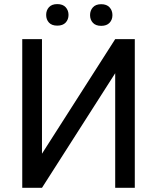

<svg xmlns="http://www.w3.org/2000/svg" viewBox="-20 -898 753 918"><path d="M530.8 -710.9H624.5V0H530.8V-547.9L180.7 0H86.4V-710.9H180.7V-163.1ZM200.7 -826.7Q200.7 -848.6 214.1 -863.5Q227.5 -878.4 253.9 -878.4Q280.3 -878.4 293.9 -863.5Q307.6 -848.6 307.6 -826.7Q307.6 -804.7 293.9 -790Q280.3 -775.4 253.9 -775.4Q227.5 -775.4 214.1 -790Q200.7 -804.7 200.7 -826.7ZM410.6 -825.7Q410.6 -847.7 424.1 -862.8Q437.5 -877.9 463.9 -877.9Q490.2 -877.9 503.9 -862.8Q517.6 -847.7 517.6 -825.7Q517.6 -803.7 503.9 -789.1Q490.2 -774.4 463.9 -774.4Q437.5 -774.4 424.1 -789.1Q410.6 -803.7 410.6 -825.7Z"/></svg>

Font: Roboto
Style: Regular
Weight: 400
Designer: Google
Version: Version 2.001047; 2015